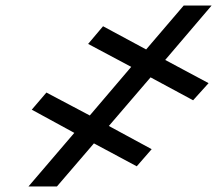

<svg xmlns="http://www.w3.org/2000/svg" viewBox="-20 -675 786 695"><path d="M374 -219 525 -395 679 -312 735 -374 578 -458 746 -655H645L509 -496L353 -580L299 -516L455 -433L305 -257L148 -340L95 -278L249 -194L83 0H186L320 -156L475 -73L529 -135Z"/></svg>

Font: Asimov
Style: XWidIt
Weight: 500
Designer: Google
Version: Version 2.000980; 2014